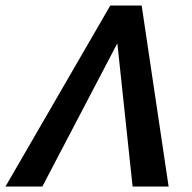

<svg xmlns="http://www.w3.org/2000/svg" viewBox="-39 -678 697 698"><path d="M-19 0 362 -658H476L574 0H443L380 -592H425L115 0Z"/></svg>

Font: Ysabeau Office
Style: Bold Italic
Weight: 700
Italic angle: -12°
Designer: Christian Thalmann (Catharsis Fonts)
Version: Version 2.001;gftools[0.9.30]; featfreeze: tnum,lnum,ss02